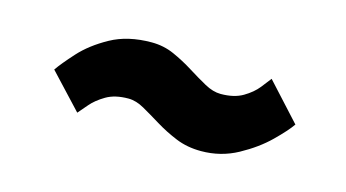

<svg xmlns="http://www.w3.org/2000/svg" viewBox="-39 -501 745 414"><g transform="rotate(15 333.5 -294.5)"><path d="M423 -195Q392 -195 366.5 -205.5Q341 -216 319 -229.5Q297 -243 278.5 -253.5Q260 -264 243 -264Q213 -264 193.5 -252.5Q174 -241 162.5 -227.5Q151 -214 144 -206L72 -283Q83 -299 107 -325.5Q131 -352 169 -373Q207 -394 260 -394Q287 -394 310.5 -383.5Q334 -373 355.5 -359.5Q377 -346 396 -335.5Q415 -325 432 -325Q462 -325 481.5 -336.5Q501 -348 512.5 -362.5Q524 -377 530 -385L605 -303Q594 -287 568 -261.5Q542 -236 504.5 -215.5Q467 -195 423 -195Z"/></g></svg>

Font: Inclusive Sans
Style: Bold Italic
Weight: 700
Italic angle: -7°
Designer: Olivia King
Foundry: Olivia King
Version: Version 2.004